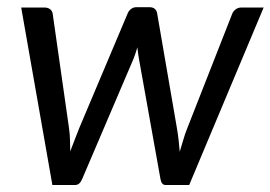

<svg xmlns="http://www.w3.org/2000/svg" viewBox="-20 -528 772 548"><path d="M40.5 -506.5H107Q117 -506.5 123.2 -501.5Q129.5 -496.5 130.5 -488L177 -162Q179.5 -144.5 179.8 -128.2Q180 -112 180.5 -96Q186.5 -112 192.8 -128.2Q199 -144.5 206 -162L344.5 -490Q347.5 -497.5 354.2 -502.5Q361 -507.5 369.5 -507.5H406.5Q416.5 -507.5 422 -502.5Q427.5 -497.5 428.5 -490L485 -162Q488 -144.5 489.8 -128Q491.5 -111.5 493 -95Q498 -111 502.8 -127.8Q507.5 -144.5 514.5 -162L642.5 -488Q645.5 -496 652.5 -501.2Q659.5 -506.5 668.5 -506.5H732.5L520 0H452.5Q441 0 438 -17L376.5 -360.5Q375 -368.5 374 -376.8Q373 -385 372 -393Q369.5 -384.5 367 -376.5Q364.5 -368.5 361 -360L214.5 -17Q207.5 0 194.5 0H129.5Z"/></svg>

Font: LatoHex
Style: Italic
Weight: 400
Italic angle: -7°
Designer: Lukasz Dziedzic
Foundry: tyPoland Lukasz Dziedzic
Version: Version 1.104; Western+Polish opensource